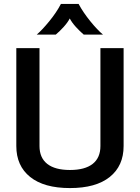

<svg xmlns="http://www.w3.org/2000/svg" viewBox="-20 -945 713 977"><path d="M63 -202V-700H181V-202Q181 -142 220.5 -111Q260 -80 336 -80Q412 -80 451.5 -111Q491 -142 491 -202V-700H609V-202Q609 -101 538.5 -44.5Q468 12 336 12Q204 12 133.5 -44.5Q63 -101 63 -202ZM290 -925H380Q403 -882 439.5 -837Q476 -792 504 -769H406Q386 -786 366 -808Q346 -830 335 -851Q324 -830 304 -808Q284 -786 264 -769H167Q194 -792 230.5 -836.5Q267 -881 290 -925Z"/></svg>

Font: KoHo SemiBold
Style: Regular
Weight: 600
Designer: Cadson Demak & Katatrad Team
Foundry: Cadson Demak Co.,Ltd.
Version: Version 1.000; ttfautohint (v1.6)